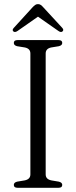

<svg xmlns="http://www.w3.org/2000/svg" viewBox="-20 -890 360 910"><path d="M196.5 -63.5Q196.5 -40.5 223.5 -35L259 -29Q275 -25 275 -13.5Q275 0 257.5 0H63Q45.5 0 45.5 -13.5Q45.5 -25 61 -29L97 -35Q124 -40.5 124 -63.5V-636.5Q124 -659.5 98 -665L61 -671Q45.5 -675 45.5 -686.5Q45.5 -700 63 -700H257.5Q275 -700 275 -686.5Q275 -675 259 -671L222.5 -665Q196.5 -659.5 196.5 -636.5ZM275.5 -740.5Q268.5 -735 256.5 -743.5L160 -811L63.5 -743.5Q51 -735 44 -740.5Q35.5 -747.5 45.5 -758L133.5 -854.5Q140.5 -862 146.2 -866.2Q152 -870.5 160 -870.5Q168 -870.5 173.8 -866.2Q179.5 -862 186 -854.5L275 -758Q284.5 -747.5 275.5 -740.5Z"/></svg>

Font: Fraunces 72pt S050 Light
Style: Regular
Weight: 300
Version: Version 1.000; ttfautohint (v1.8.3)